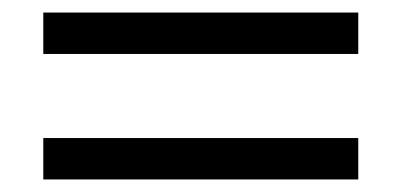

<svg xmlns="http://www.w3.org/2000/svg" viewBox="-20 -404 640 306"><path d="M551 -384V-318H49V-384ZM551 -184V-118H49V-184Z"/></svg>

Font: Justus
Style: ItalicOldstyle
Weight: 400
Italic angle: -12°
Version: Version 001.001